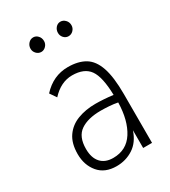

<svg xmlns="http://www.w3.org/2000/svg" viewBox="-165 -731 731 825"><g transform="rotate(-30 200.0 -318.5)"><path d="M168 11Q110 11 79 -26Q48 -63 48 -118Q48 -171 71 -204Q94 -237 133.5 -252Q173 -267 222 -267Q240 -267 263.5 -265.5Q287 -264 309 -261Q307 -351 281.5 -387Q256 -423 196 -423Q140 -423 94 -373L72 -405Q125 -463 198 -463Q249 -463 282.5 -443Q316 -423 332.5 -374.5Q349 -326 349 -242V0H305V-88Q288 -37 251 -13Q214 11 168 11ZM90 -119Q90 -75 111.5 -51Q133 -27 173 -27Q239 -27 273.5 -81Q308 -135 310 -223Q290 -227 267.5 -228.5Q245 -230 227 -230Q163 -230 126.5 -205Q90 -180 90 -119ZM133 -576Q119 -576 109 -586.5Q99 -597 99 -611Q99 -626 109 -637Q119 -648 133 -648Q146 -648 156 -637.5Q166 -627 166 -611Q166 -597 156 -586.5Q146 -576 133 -576ZM268 -576Q254 -576 244.5 -586.5Q235 -597 235 -611Q235 -626 244.5 -637Q254 -648 268 -648Q281 -648 291.5 -637.5Q302 -627 302 -611Q302 -597 292 -586.5Q282 -576 268 -576Z"/></g></svg>

Font: Inconsolata Condensed Light
Style: Regular
Weight: 300
Width: 3
Monospace: yes
Designer: Raph Levien, Cyreal, Brenton Simpson
Foundry: Raph Levien, Cyreal, Google
Version: Version 3.001; ttfautohint (v1.8.2.53-6de2)